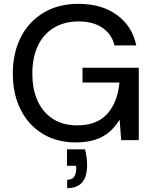

<svg xmlns="http://www.w3.org/2000/svg" viewBox="-20 -732 804 1003"><path d="M375 12Q277 12 203 -33Q129 -78 88 -159Q47 -240 47 -348Q47 -455 88.5 -537Q130 -619 207.5 -665.5Q285 -712 390 -712Q510 -712 590 -654.5Q670 -597 692 -495H578Q564 -553 515.5 -586.5Q467 -620 390 -620Q316 -620 261.5 -587Q207 -554 178 -493Q149 -432 149 -348Q149 -263 178 -202Q207 -141 259.5 -109Q312 -77 382 -77Q487 -77 541 -138Q595 -199 604 -301H411V-378H705V0H613L605 -107Q581 -68 549.5 -41.5Q518 -15 475.5 -1.5Q433 12 375 12ZM331 251V207Q356 207 367 192Q378 177 378 148V134H330V48H424Q430 70 432.5 91Q435 112 435 130Q435 192 408.5 221.5Q382 251 331 251Z"/></svg>

Font: DMSans_18ptMedium
Style: Regular
Weight: 500
Designer: Colophon Foundry, Jonny Pinhorn
Foundry: Colophon Foundry
Version: Version 4.004;gftools[0.9.30]